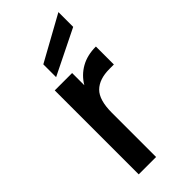

<svg xmlns="http://www.w3.org/2000/svg" viewBox="-253 -843 891 891"><g transform="rotate(-45 192.0 -398.0)"><path d="M354 -560V-442H325Q258 -442 223.5 -408Q189 -374 189 -290V0H75V-551H189V-471Q214 -513 255.5 -536.5Q297 -560 354 -560ZM344 -699 123 -590V-674L344 -796Z"/></g></svg>

Font: IBM-Poppins
Style: Poppins-Medium
Weight: 500
Designer: Mike Abbink, Paul van der Laan, Pieter van Rosmalen, Ben Mitchell, Mark Frömberg
Foundry: Bold Monday
Version: Version 1.1